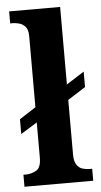

<svg xmlns="http://www.w3.org/2000/svg" viewBox="-54 -795 437 829"><g transform="rotate(-5 164.5 -380.0)"><path d="M18 0V-52H29Q52 -52 73.5 -64Q95 -76 95 -119V-272L24 -228V-292L95 -338V-647Q95 -674 83.5 -687Q72 -700 56.5 -704Q41 -708 29 -708H18V-760H239V-424L316 -473V-406L239 -357V-119Q239 -91 249 -76Q259 -61 274 -56.5Q289 -52 304 -52H316V0Z"/></g></svg>

Font: Noto Serif Tamil SemiCondensed
Style: Bold Italic
Weight: 700
Width: 4
Italic angle: -12°
Designer: Indian Type Foundry, Tom Grace, and the Monotype Design Team
Foundry: Monotype Imaging Inc.
Version: Version 2.003; ttfautohint (v1.8.4.7-5d5b)